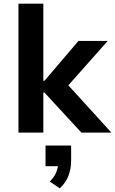

<svg xmlns="http://www.w3.org/2000/svg" viewBox="-20 -725 629 1050"><path d="M81 0V-705H217V-283H223L409 -501H569L331 -233L335 -279L589 0H425L223 -219H217V0ZM307 305 252 268Q276 245 287 218Q298 191 298 167L326 184H229V71H369V153Q369 198 354.5 236Q340 274 307 305Z"/></svg>

Font: Nunito Sans 7pt
Style: Bold
Weight: 700
Designer: Vernon Adams
Foundry: Vernon Adams
Version: Version 3.101;gftools[0.9.27]